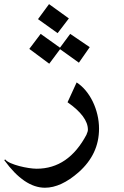

<svg xmlns="http://www.w3.org/2000/svg" viewBox="-118 -714 590 917"><path d="M210.9 -626 157.2 -555.7 63.5 -622.6 116.2 -694.3ZM22 -480.5 76.2 -552.2 168.5 -486.3 217.3 -552.2 310.5 -488.8 258.8 -414.6 168.9 -479 117.2 -409.7ZM355 -99.6Q355 -38.1 330.6 13.7Q306.2 65.4 257.8 108.4Q173.3 182.6 96.7 182.6Q-2 182.6 -97.7 50.8L-93.3 47.4Q-85.4 57.1 -66.9 65.2Q-48.3 73.2 -25.9 79.1Q-3.4 85 19 88.4Q41.5 91.8 57.1 91.8Q209.5 91.8 295.9 -72.3H295.4Q298.3 -78.6 300 -84Q301.8 -89.4 301.8 -94.7Q301.8 -157.7 204.6 -225.6L248 -320.3Q271.5 -305.2 291.3 -281.5Q311 -257.8 325.2 -228.5Q339.4 -199.2 347.2 -166Q355 -132.8 355 -99.6Z"/></svg>

Font: XB Khoramshahr
Style: Regular
Weight: 400
Designer: Behnam
Foundry: Irmug
Version: Version 8.005 2009